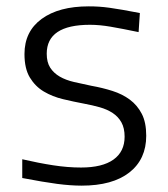

<svg xmlns="http://www.w3.org/2000/svg" viewBox="-20 -573 527 604"><path d="M237 11Q202 11 160 5.5Q118 0 50 -13V-72Q102 -60 147.5 -53Q193 -46 235 -46Q302 -46 337 -71Q372 -96 372 -143Q372 -170 362 -188Q352 -206 334.5 -217.5Q317 -229 294 -235.5Q271 -242 244 -247Q212 -253 178.5 -261Q145 -269 118 -285Q91 -301 74 -329Q57 -357 57 -403Q57 -474 111 -513.5Q165 -553 259 -553Q276 -553 291.5 -552Q307 -551 325 -548.5Q343 -546 366 -542Q389 -538 420 -532L416 -472Q363 -483 328 -489Q293 -495 263 -495Q127 -495 127 -404Q127 -377 138 -360Q149 -343 168 -332Q187 -321 213 -315Q239 -309 268 -303Q302 -297 333.5 -287Q365 -277 388.5 -259.5Q412 -242 426 -215Q440 -188 440 -146Q440 -72 387 -30.5Q334 11 237 11Z"/></svg>

Font: Encode Sans Wide
Style: Light
Weight: 300
Designer: Pablo Impallari, Andres Torresi
Foundry: Pablo Impallari, Andres Torresi
Version: Version 1.000; ttfautohint (v1.00) -l 8 -r 50 -G 200 -x 14 -